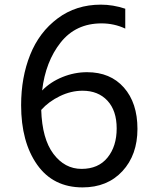

<svg xmlns="http://www.w3.org/2000/svg" viewBox="-20 -774 665 830"><path d="M71.3 -319.3Q71.3 -439.5 110.4 -537.1Q149.4 -634.8 229 -694.3Q308.6 -753.9 416 -753.9Q468.8 -753.9 521.5 -736.3V-650.4Q473.6 -672.9 418.9 -672.9Q307.6 -672.9 242.2 -590.3Q176.8 -507.8 162.1 -382.8Q198.2 -419.9 250 -440.9Q301.8 -461.9 356.4 -461.9Q457 -461.9 515.6 -395.5Q574.2 -329.1 574.2 -216.8Q574.2 -104.5 509.3 -34.2Q444.3 36.1 336.9 36.1Q210 36.1 140.6 -62Q71.3 -160.2 71.3 -319.3ZM158.2 -298.8Q162.1 -173.8 210.9 -108.9Q259.8 -43.9 332.5 -43.9Q405.3 -43.9 444.8 -92.8Q484.4 -141.6 484.4 -218.8Q484.4 -295.9 444.3 -338.9Q404.3 -381.8 336.9 -381.8Q287.1 -381.8 238.8 -358.4Q190.4 -335 158.2 -298.8Z"/></svg>

Font: GenEi M Gothic v2 Regular
Style: Regular
Weight: 400
Version: Version 2.0